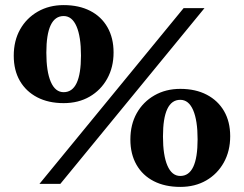

<svg xmlns="http://www.w3.org/2000/svg" viewBox="-20 -722 958 754"><path d="M135 0 701 -690H783L217 0ZM230 -317Q170 -317 126 -340Q82 -363 58 -404.5Q34 -446 34 -503Q34 -562 59 -606.5Q84 -651 128.5 -676.5Q173 -702 230 -702Q290 -702 334 -679.5Q378 -657 402 -615Q426 -573 426 -516Q426 -458 401 -413Q376 -368 332 -342.5Q288 -317 230 -317ZM230 -360Q264 -360 281 -396Q298 -432 298 -504Q298 -578 280.5 -618.5Q263 -659 230 -659Q196 -659 179 -623Q162 -587 162 -515Q162 -441 179.5 -400.5Q197 -360 230 -360ZM688 12Q628 12 584 -10.5Q540 -33 516 -75Q492 -117 492 -174Q492 -233 517 -277.5Q542 -322 586.5 -347.5Q631 -373 688 -373Q748 -373 792 -350Q836 -327 860 -285.5Q884 -244 884 -187Q884 -129 859 -84Q834 -39 790 -13.5Q746 12 688 12ZM688 -31Q722 -31 739 -67Q756 -103 756 -175Q756 -249 738.5 -289.5Q721 -330 688 -330Q654 -330 637 -294Q620 -258 620 -186Q620 -112 637.5 -71.5Q655 -31 688 -31Z"/></svg>

Font: Platypi Light ExtraBold
Style: Regular
Weight: 800
Version: Version 1.200